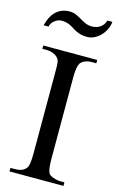

<svg xmlns="http://www.w3.org/2000/svg" viewBox="-131 -922 596 975"><g transform="rotate(15 166.5 -434.5)"><path d="M24.9 0V-18.6H48.8Q69.3 -18.6 83.5 -24.2Q97.7 -29.8 107.4 -42.5Q119.1 -56.2 119.1 -117.7V-545.4Q119.1 -562.5 118.9 -574.5Q118.7 -586.4 117.7 -595Q116.7 -603.5 114.5 -609.4Q112.3 -615.2 108.4 -619.6Q99.1 -631.3 82.5 -637.9Q65.9 -644.5 48.8 -644.5H24.9V-662.1H308.6V-644.5H284.7Q245.6 -644.5 226.1 -620.6Q220.7 -612.3 217.3 -593.8Q213.9 -575.2 213.9 -545.4V-117.7Q213.9 -85.4 216.8 -67.9Q219.7 -50.3 225.1 -41.5Q227.5 -37.6 233.9 -33.4Q240.2 -29.3 248.8 -26.1Q257.3 -22.9 266.6 -20.8Q275.9 -18.6 284.7 -18.6H308.6V0ZM333 -868.7Q331.1 -848.6 322 -829.3Q313 -810.1 298.8 -795.2Q284.7 -780.3 266.4 -771Q248 -761.7 227.1 -761.7Q209 -761.7 195.6 -765.1Q182.1 -768.6 171.4 -773.7Q160.6 -778.8 151.6 -784.9Q142.6 -791 132.6 -796.1Q122.6 -801.3 110.6 -804.7Q98.6 -808.1 82.5 -808.1Q72.8 -808.1 63 -804Q53.2 -799.8 45.4 -793.2Q37.6 -786.6 32.2 -778.3Q26.9 -770 25.9 -761.7H0Q5.4 -783.2 14.4 -802Q23.4 -820.8 36.9 -834.5Q50.3 -848.1 68.8 -856Q87.4 -863.8 110.8 -863.8Q129.9 -863.8 144.8 -856.9Q159.7 -850.1 174.1 -841.6Q188.5 -833 203.6 -826.2Q218.8 -819.3 237.8 -819.3Q249.5 -819.3 260.7 -822.5Q272 -825.7 281.2 -832Q290.5 -838.4 297.1 -847.7Q303.7 -856.9 306.6 -868.7Z"/></g></svg>

Font: Doulos SIL Compact
Style: Regular
Weight: 400
Designer: Walt Agee, Victor Gaultney, Peter Martin, Debbi Hosken
Foundry: SIL International
Version: Version 4.110; 2011; Maintenance release ; LnSpcTght